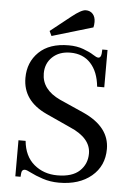

<svg xmlns="http://www.w3.org/2000/svg" viewBox="-57 -857 625 912"><g transform="rotate(5 256.0 -401.5)"><path d="M163 -679 152 -702 249 -779Q294 -815 315 -815Q336 -815 348.5 -801Q361 -787 361 -763Q361 -749 358 -737ZM259 12Q217 12 181 0Q145 -12 123 -23.5Q101 -35 93 -35Q77 -35 76 -14L75 0H50V-172H84Q91 -99 137 -60.5Q183 -22 248 -22Q319 -22 354 -55Q389 -88 389 -138Q389 -212 288 -255L172 -308Q57 -361 57 -470Q57 -545 107 -593.5Q157 -642 249 -642Q288 -642 319 -630.5Q350 -619 367.5 -607.5Q385 -596 393 -596Q406 -596 408 -617L409 -636H434V-458H400Q393 -529 356.5 -568.5Q320 -608 260 -608Q207 -608 174.5 -577.5Q142 -547 142 -499Q142 -422 230 -381L347 -329Q472 -272 472 -167Q472 -86 413.5 -37Q355 12 259 12Z"/></g></svg>

Font: Arapey
Style: Regular
Weight: 400
Designer: Eduardo Rodriguez Tunni
Foundry: Eduardo Rodriguez Tunni
Version: Version 4.000